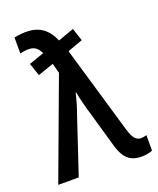

<svg xmlns="http://www.w3.org/2000/svg" viewBox="-143 -853 783 950"><g transform="rotate(-20 248.0 -378.0)"><path d="M1 0 194 -520 180 -572 97 -543 74 -610 154 -638Q143 -661 128.5 -671Q114 -681 92 -681Q79 -681 67.5 -679Q56 -677 47 -675V-759Q55 -761 65 -762.5Q75 -764 86.5 -765Q98 -766 108 -766Q144 -766 170 -755.5Q196 -745 215.5 -724Q235 -703 249 -670L333 -700L355 -633L275 -604L410 -144Q421 -106 434 -91.5Q447 -77 465 -77Q473 -77 481 -78.5Q489 -80 495 -82V-1Q485 4 469.5 7Q454 10 437 10Q407 10 384.5 -1Q362 -12 347.5 -36Q333 -60 323 -97L273 -272Q268 -287 263.5 -304Q259 -321 254.5 -338Q250 -355 246.5 -371Q243 -387 241 -399H238Q232 -373 223.5 -344Q215 -315 205 -288L109 0Z"/></g></svg>

Font: Noto Sans Display SemiCondensed Medium
Style: Regular
Weight: 500
Width: 4
Designer: Monotype Design Team
Foundry: Monotype Imaging Inc.
Version: Version 2.003